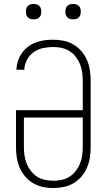

<svg xmlns="http://www.w3.org/2000/svg" viewBox="-20 -944 540 972"><path d="M250 8Q223 8 197 2.5Q171 -3 148 -16.5Q125 -30 107.5 -50.5Q90 -71 79.5 -95.5Q69 -120 65 -146.5Q61 -173 61 -200V-386H399V-535Q399 -557 396 -578Q393 -599 385 -619Q377 -639 363.5 -656.5Q350 -674 331.5 -685.5Q313 -697 292 -701.5Q271 -706 249 -706Q223 -706 197.5 -700.5Q172 -695 150.5 -680Q129 -665 116.5 -641Q104 -617 103 -591H63Q64 -614 71 -635.5Q78 -657 91 -675.5Q104 -694 122 -707.5Q140 -721 161 -729Q182 -737 204.5 -740Q227 -743 249 -743Q276 -743 302.5 -737.5Q329 -732 352 -718.5Q375 -705 392.5 -684.5Q410 -664 420.5 -639.5Q431 -615 435 -588.5Q439 -562 439 -535V-200Q439 -173 435 -146.5Q431 -120 420.5 -95.5Q410 -71 392.5 -50.5Q375 -30 352 -16.5Q329 -3 303 2.5Q277 8 250 8ZM250 -29Q272 -29 293 -33.5Q314 -38 332 -49.5Q350 -61 363.5 -78.5Q377 -96 385 -116Q393 -136 396 -157Q399 -178 399 -200V-349H101V-200Q101 -178 104 -157Q107 -136 115 -116Q123 -96 136.5 -78.5Q150 -61 168 -49.5Q186 -38 207.5 -33.5Q229 -29 250 -29ZM350 -846Q342 -846 334.5 -848Q327 -850 321 -856Q315 -862 313 -869.5Q311 -877 311 -885Q311 -893 313 -900.5Q315 -908 321 -914Q327 -920 334.5 -922Q342 -924 350 -924Q358 -924 365.5 -922Q373 -920 379 -914Q385 -908 387 -900.5Q389 -893 389 -885Q389 -877 387 -869.5Q385 -862 379 -856Q373 -850 365.5 -848Q358 -846 350 -846ZM150 -846Q142 -846 134.5 -848Q127 -850 121 -856Q115 -862 113 -869.5Q111 -877 111 -885Q111 -893 113 -900.5Q115 -908 121 -914Q127 -920 134.5 -922Q142 -924 150 -924Q158 -924 165.5 -922Q173 -920 179 -914Q185 -908 187 -900.5Q189 -893 189 -885Q189 -877 187 -869.5Q185 -862 179 -856Q173 -850 165.5 -848Q158 -846 150 -846Z"/></svg>

Font: Zed Sans Extralight
Style: Regular
Weight: 200
Designer: Belleve Invis
Foundry: Belleve Invis
Version: Version 1.0.0; ttfautohint (v1.8.4)